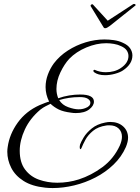

<svg xmlns="http://www.w3.org/2000/svg" viewBox="-20 -894 708 973"><path d="M209 57Q142 50 99.5 23Q57 -4 37 -43.5Q17 -83 17 -125Q17 -131 17.5 -137Q18 -143 19 -149Q28 -214 69.5 -272Q111 -330 180 -361Q194 -367 208.5 -372.5Q223 -378 229 -379Q211 -415 211 -453Q211 -485 222.5 -516Q234 -547 253 -573Q282 -611 324 -638Q366 -665 414 -679.5Q462 -694 509 -694Q533 -694 557.5 -690.5Q582 -687 603 -677Q628 -666 639.5 -649Q651 -632 651 -613Q651 -569 603 -537Q588 -527 562.5 -520Q537 -513 512 -513Q477 -513 457 -528Q453 -532 453 -535Q453 -538 456 -539.5Q459 -541 460 -540Q486 -528 516 -528Q561 -528 592 -549Q631 -575 631 -610Q631 -625 622.5 -638Q614 -651 594 -660Q578 -668 557.5 -671.5Q537 -675 518 -675Q469 -675 417.5 -653.5Q366 -632 331 -596Q306 -569 286 -527Q266 -485 266 -443Q266 -419 275 -396Q303 -406 331.5 -410.5Q360 -415 386 -415Q456 -415 456 -379Q456 -358 432 -339.5Q408 -321 364 -321Q358 -321 352 -321.5Q346 -322 340 -323Q300 -328 277 -339.5Q254 -351 236 -368Q224 -362 211 -355.5Q198 -349 184 -338Q132 -294 106 -238Q80 -182 80 -130Q80 -71 107 -35Q134 1 177.5 16.5Q221 32 270 32Q327 32 380 15Q442 -5 499 -47Q556 -89 587 -156Q598 -181 598 -201Q598 -227 581 -243Q564 -259 534 -259Q530 -259 526.5 -259Q523 -259 518 -258Q477 -252 451.5 -231Q426 -210 413 -186Q400 -162 393 -144Q390 -138 388 -138Q384 -138 384 -148Q384 -151 384.5 -154.5Q385 -158 386 -162Q390 -174 404 -197.5Q418 -221 445 -243Q472 -265 513 -273Q527 -276 539 -276Q579 -276 604 -253.5Q629 -231 629 -196Q629 -176 618 -149Q596 -99 555.5 -60Q515 -21 463.5 5.5Q412 32 356 45.5Q300 59 247 59Q237 59 227.5 58.5Q218 58 209 57ZM378 -340Q397 -340 412 -346Q438 -355 438 -374Q438 -385 425 -393.5Q412 -402 385 -402Q355 -402 329 -398Q303 -394 280 -387Q295 -362 325.5 -351Q356 -340 378 -340ZM504 -757 440 -862Q439 -863 439 -865Q439 -869 443.5 -871.5Q448 -874 451 -871L526 -789L655 -873Q656 -874 659 -874Q664 -874 666.5 -871Q669 -868 666 -866L537 -763Q530 -758 524 -754.5Q518 -751 513 -751Q507 -751 504 -757Z"/></svg>

Font: MonteCarlo
Style: Regular
Weight: 400
Designer: Robert E. Leuschke
Foundry: Robert E. Leuschke
Version: Version 1.010; ttfautohint (v1.8.3)